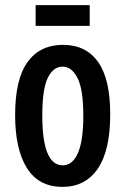

<svg xmlns="http://www.w3.org/2000/svg" viewBox="-20 -716 489 749"><path d="M224 13Q131 13 85 -60.5Q39 -134 39 -267Q39 -407 87.5 -474Q136 -541 226 -541Q315 -541 362.5 -474.5Q410 -408 410 -270Q410 -129 361.5 -58Q313 13 224 13ZM225 -71Q263 -71 284 -119Q305 -167 305 -265Q305 -367 282.5 -411.5Q260 -456 224 -456Q188 -456 166.5 -412.5Q145 -369 145 -265Q145 -71 225 -71ZM119 -615V-696H330V-615Z"/></svg>

Font: Bricolage Grotesque 12pt Condensed Medium
Style: Regular
Weight: 500
Width: 3
Designer: Mathieu Triay
Foundry: Atelier Triay
Version: Version 1.001; ttfautohint (v1.8.4.7-5d5b);gftools[0.9.33.de